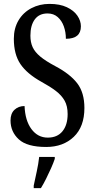

<svg xmlns="http://www.w3.org/2000/svg" viewBox="-20 -744 486 985"><path d="M217 10Q119 10 76.5 -29Q34 -68 34 -126Q34 -162 54.5 -181Q75 -200 106 -200Q109 -125 141.5 -81.5Q174 -38 225 -38Q274 -38 300.5 -70.5Q327 -103 327 -159Q327 -200 311.5 -227.5Q296 -255 266.5 -277.5Q237 -300 193 -324Q119 -365 85 -415Q51 -465 51 -545Q51 -599 75 -639.5Q99 -680 141 -702Q183 -724 234 -724Q287 -724 323 -707Q359 -690 377 -663.5Q395 -637 395 -609Q395 -545 318 -545Q318 -579 307.5 -608.5Q297 -638 276 -656.5Q255 -675 224 -675Q181 -675 158.5 -644.5Q136 -614 136 -561Q136 -527 147.5 -502Q159 -477 186.5 -454Q214 -431 263 -405Q339 -365 376 -317Q413 -269 413 -190Q413 -94 358.5 -42Q304 10 217 10ZM153 208Q160 175 168.5 136Q177 97 181 61H261V71Q254 92 242 119Q230 146 216.5 173Q203 200 190 221H153Z"/></svg>

Font: Noto Serif Tamil ExtraCondensed Medium
Style: Regular
Weight: 500
Width: 2
Designer: Indian Type Foundry, Tom Grace, and the Monotype Design Team
Foundry: Monotype Imaging Inc.
Version: Version 2.004; ttfautohint (v1.8.4.7-5d5b)